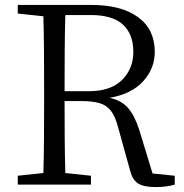

<svg xmlns="http://www.w3.org/2000/svg" viewBox="-20 -749 747 779"><path d="M242 -379H341Q429 -379 475 -424.5Q521 -470 521 -539Q521 -610 479 -649Q437 -688 348 -688H245Q243 -616 242.5 -541Q242 -466 242 -379ZM599 -45 689 -36V0Q676 4 656.5 7Q637 10 612 10Q563 10 540.5 -4.5Q518 -19 509 -53L459 -233Q448 -276 430.5 -299Q413 -322 384 -330.5Q355 -339 309 -339H242Q242 -262 242.5 -190Q243 -118 245 -47L349 -36V0H52V-36L156 -47Q158 -118 158.5 -191Q159 -264 159 -337V-392Q159 -465 158.5 -538Q158 -611 156 -683L52 -694V-729H350Q472 -729 540 -679.5Q608 -630 608 -538Q608 -472 561.5 -420Q515 -368 425 -352Q472 -342 499 -311.5Q526 -281 545 -222Z"/></svg>

Font: Shippori Mincho TTF
Style: Regular
Weight: 400
Version: Version 2.100